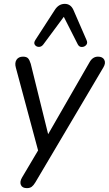

<svg xmlns="http://www.w3.org/2000/svg" viewBox="-20 -786 563 993"><path d="M119 187Q95 187 88 170.5Q81 154 94 132L177 -8L62 -436Q55 -461 65.5 -477Q76 -493 99 -493Q117 -493 125 -484.5Q133 -476 139 -456L229 -92L443 -464Q459 -493 487 -493Q511 -493 519.5 -476.5Q528 -460 515 -438L163 157Q154 172 144.5 179.5Q135 187 119 187ZM427 -580Q435 -564 426 -553.5Q417 -543 403 -543Q389 -543 382 -557L310 -699L204 -556Q194 -543 180.5 -543.5Q167 -544 160 -554.5Q153 -565 164 -581L263 -734Q283 -766 315 -766Q346 -766 360 -734Z"/></svg>

Font: Nunito
Style: Italic
Weight: 400
Italic angle: -9°
Designer: Vernon Adams
Foundry: Vernon Adams
Version: Version 3.601; ttfautohint (v1.8.2.53-6de2)